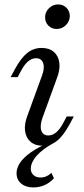

<svg xmlns="http://www.w3.org/2000/svg" viewBox="-20 -640 376 858"><path d="M171 11.3Q137.1 11.3 116.5 -6.5Q96 -24.2 91.9 -55.2Q87.9 -86.3 103.2 -125L166.9 -300Q180.6 -335.5 173 -357.7Q165.3 -379.8 141.1 -379.8Q122.6 -379.8 106 -366.1Q89.5 -352.4 75 -325L58.9 -295.2H27.4L46 -329.8Q73.4 -380.6 101.6 -403.2Q129.8 -425.8 166.1 -425.8Q200 -425.8 220.6 -408.1Q241.1 -390.3 245.2 -359.3Q249.2 -328.2 233.9 -289.5L170.2 -114.5Q157.3 -79 164.5 -56.9Q171.8 -34.7 196 -34.7Q233.1 -34.7 262.1 -89.5L278.2 -119.4H309.7L291.1 -84.7Q262.9 -33.1 235.1 -10.9Q207.3 11.3 171 11.3ZM233.1 -510.5Q211.3 -510.5 196.4 -525.4Q181.5 -540.3 181.5 -562.9Q181.5 -586.3 198.8 -603.2Q216.1 -620.2 240.3 -620.2Q262.1 -620.2 277 -605.2Q291.9 -590.3 291.9 -568.5Q291.9 -545.2 274.6 -527.8Q257.3 -510.5 233.1 -510.5ZM129 197.6Q95.2 197.6 74.6 180.2Q54 162.9 54 133.9Q54 110.5 69.8 87.1Q85.5 63.7 118.1 40.7Q150.8 17.7 200 -3.2L216.9 0.8Q167.7 28.2 142.7 57.3Q117.7 86.3 117.7 113.7Q117.7 131.5 129.4 142.3Q141.1 153.2 161.3 153.2Q188.7 153.2 209.7 132.3L221 156.5Q203.2 176.6 179.4 187.1Q155.6 197.6 129 197.6Z"/></svg>

Font: Playfair 12pt Light
Style: Italic
Weight: 300
Italic angle: -15.6°
Designer: Claus Eggers Sørensen
Foundry: Claus Eggers Sørensen
Version: Version 2.000;gftools[0.9.28]